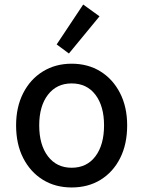

<svg xmlns="http://www.w3.org/2000/svg" viewBox="-20 -814 632 847"><path d="M296 13Q224 13 169 -21Q114 -55 82.5 -116.5Q51 -178 51 -261Q51 -342 82.5 -403.5Q114 -465 169.5 -499Q225 -533 296 -533Q368 -533 423 -499Q478 -465 509.5 -403.5Q541 -342 541 -261Q541 -178 510 -116.5Q479 -55 424 -21Q369 13 296 13ZM296 -74Q363 -74 401 -124.5Q439 -175 439 -261Q439 -346 401 -396Q363 -446 296 -446Q230 -446 191.5 -396Q153 -346 153 -261Q153 -175 191.5 -124.5Q230 -74 296 -74ZM284 -578 230 -618 347 -794 419 -742Z"/></svg>

Font: Ubuntu Sans Medium
Style: Regular
Weight: 500
Designer: Dalton Maag Ltd
Foundry: Dalton Maag Ltd
Version: Version 1.006; ttfautohint (v1.8.4.7-5d5b)